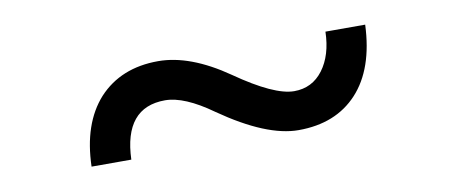

<svg xmlns="http://www.w3.org/2000/svg" viewBox="-31 -447 746 314"><g transform="rotate(-10 342.0 -290.5)"><path d="M583 -366Q580 -293 544 -254Q508 -215 446 -215Q393 -215 317 -268Q271 -301 239 -301Q171 -301 168 -215H102Q104 -286 140 -326Q177 -366 239 -366Q292 -366 354 -323Q417 -279 450 -279Q480 -279 498 -303Q516 -327 517 -366Z"/></g></svg>

Font: A_ThatdaokhamC
Style: Regular
Weight: 400
Designer: Rangsiwut Chaisin
Foundry: Rangsiwut Chaisin
Version: Version 1.000